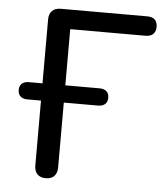

<svg xmlns="http://www.w3.org/2000/svg" viewBox="-52 -751 688 804"><g transform="rotate(5 292.5 -349.0)"><path d="M122 -42.3V-314.8H64.7Q45.9 -314.8 35.5 -324.2Q25.1 -333.6 25.1 -351.4Q25.1 -368.5 35.5 -377.9Q45.9 -387.3 64.7 -387.3H122V-655.4Q122 -679.6 134.9 -692.3Q147.8 -705 171.6 -705H534.6Q555.7 -705 566.5 -694.7Q577.3 -684.3 577.3 -664.3Q577.3 -644.7 566.3 -634Q555.3 -623.4 534.6 -623.4H217.9V-387.3H362.1Q380.8 -387.3 391.2 -377.9Q401.6 -368.5 401.6 -351.4Q401.6 -333.6 391.2 -324.2Q380.8 -314.8 362.1 -314.8H217.9V-42.3Q217.9 -18.5 205.5 -5.6Q193.1 7.3 169.9 7.3Q146.8 7.3 134.4 -5.6Q122 -18.5 122 -42.3Z"/></g></svg>

Font: SN Pro Thin
Style: Regular
Weight: 200
Designer: Tobias Whetton
Foundry: Supernotes
Version: Version 1.003;Glyphs 3.3 (3324)